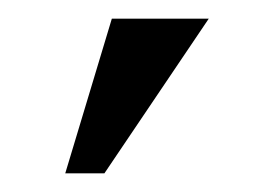

<svg xmlns="http://www.w3.org/2000/svg" viewBox="-20 -881 294 206"><path d="M100 -861H204L92 -695H50L100 -861Z"/></svg>

Font: CAT North
Style: Regular
Weight: 400
Designer: Peter Wiegel
Foundry: Peter Wiegel
Version: Version 1.000